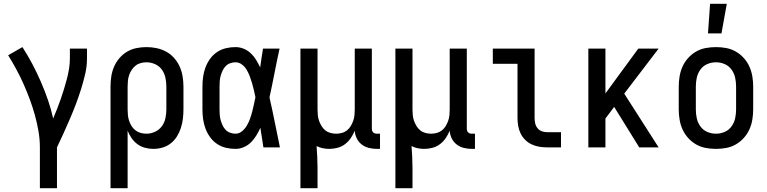

<svg xmlns="http://www.w3.org/2000/svg" viewBox="-20 -776 4040 1011"><path d="M190 215V0Q190 -43 182.5 -86Q175 -129 163.5 -170.5Q152 -212 137 -252.5Q122 -293 104.5 -332.5Q87 -372 66.5 -410Q46 -448 23 -485L98 -528Q126 -485 150 -439.5Q174 -394 194.5 -347Q215 -300 232 -251Q249 -202 260 -152Q271 -178 281 -203.5Q291 -229 300 -255Q309 -281 317 -307Q325 -333 332 -359.5Q339 -386 343.5 -413.5Q348 -441 348 -468V-520H438V-468Q438 -427 428.5 -386Q419 -345 406.5 -305.5Q394 -266 379.5 -227.5Q365 -189 348.5 -151Q332 -113 315 -75Q298 -37 280 0V215Z M562 215V-320Q562 -347 566 -373.5Q570 -400 580.5 -424.5Q591 -449 608.5 -469.5Q626 -490 648.5 -503.5Q671 -517 697.5 -522.5Q724 -528 751 -528Q778 -528 804.5 -522.5Q831 -517 855 -504Q879 -491 897 -470.5Q915 -450 926 -425.5Q937 -401 941.5 -374Q946 -347 946 -320V-200Q946 -175 943 -150.5Q940 -126 932.5 -102.5Q925 -79 912 -58Q899 -37 879.5 -21.5Q860 -6 836 1Q812 8 787 8Q765 8 743 2Q721 -4 703.5 -17Q686 -30 673 -48.5Q660 -67 652 -88V215ZM751 -72Q774 -72 796 -82Q818 -92 832 -111Q846 -130 851 -153.5Q856 -177 856 -200V-320Q856 -343 851 -366.5Q846 -390 832.5 -409Q819 -428 797 -438Q775 -448 751 -448Q736 -448 721 -444Q706 -440 694 -430.5Q682 -421 673.5 -408Q665 -395 660 -380.5Q655 -366 653.5 -350.5Q652 -335 652 -320V-200Q652 -185 653.5 -169.5Q655 -154 660 -139.5Q665 -125 673 -112Q681 -99 693.5 -89.5Q706 -80 721 -76Q736 -72 751 -72Z M1220 8Q1194 8 1169 2Q1144 -4 1122.5 -18.5Q1101 -33 1086 -54Q1071 -75 1062 -99Q1053 -123 1049.5 -148.5Q1046 -174 1046 -200V-320Q1046 -346 1049.5 -371.5Q1053 -397 1062 -421Q1071 -445 1086 -466Q1101 -487 1122.5 -501.5Q1144 -516 1169 -522Q1194 -528 1220 -528Q1242 -528 1263 -519.5Q1284 -511 1300.5 -495.5Q1317 -480 1328.5 -461Q1340 -442 1350 -421Q1353 -446 1357 -470.5Q1361 -495 1365 -520H1452Q1438 -456 1425.5 -391.5Q1413 -327 1399 -263Q1414 -198 1427 -132Q1440 -66 1454 0H1367Q1363 -26 1359 -52Q1355 -78 1351 -103Q1342 -83 1330 -63Q1318 -43 1302 -27Q1286 -11 1264.5 -1.5Q1243 8 1220 8ZM1220 -72Q1239 -72 1254.5 -85Q1270 -98 1280 -115Q1290 -132 1296.5 -150.5Q1303 -169 1308 -188Q1313 -207 1317 -226Q1321 -245 1325 -264Q1321 -282 1317 -300.5Q1313 -319 1307.5 -337.5Q1302 -356 1295.5 -373.5Q1289 -391 1279.5 -407.5Q1270 -424 1254.5 -436Q1239 -448 1220 -448Q1206 -448 1192 -443Q1178 -438 1168 -427.5Q1158 -417 1152 -404Q1146 -391 1142 -377Q1138 -363 1137 -348.5Q1136 -334 1136 -320V-200Q1136 -186 1137 -171.5Q1138 -157 1142 -143Q1146 -129 1152 -116Q1158 -103 1168 -92.5Q1178 -82 1192 -77Q1206 -72 1220 -72Z M1562 215V-520H1652V-200Q1652 -185 1653.5 -169.5Q1655 -154 1660 -140Q1665 -126 1673 -112.5Q1681 -99 1693 -89.5Q1705 -80 1720 -76Q1735 -72 1750 -72Q1765 -72 1780 -76Q1795 -80 1807 -89.5Q1819 -99 1827 -112.5Q1835 -126 1840 -140Q1845 -154 1846.5 -169.5Q1848 -185 1848 -200V-520H1938V-99Q1938 -93 1939.5 -88Q1941 -83 1945 -79Q1949 -75 1954 -73.5Q1959 -72 1965 -72H1981V8H1965Q1944 8 1923 3Q1902 -2 1885 -15Q1868 -28 1858.5 -47.5Q1849 -67 1848 -88Q1840 -68 1827.5 -49.5Q1815 -31 1797.5 -17.5Q1780 -4 1758 2Q1736 8 1714 8Q1697 8 1679.5 4.5Q1662 1 1647 -7Q1649 21 1650.5 50Q1652 79 1652 107V215Z M2062 215V-520H2152V-200Q2152 -185 2153.5 -169.5Q2155 -154 2160 -140Q2165 -126 2173 -112.5Q2181 -99 2193 -89.5Q2205 -80 2220 -76Q2235 -72 2250 -72Q2265 -72 2280 -76Q2295 -80 2307 -89.5Q2319 -99 2327 -112.5Q2335 -126 2340 -140Q2345 -154 2346.5 -169.5Q2348 -185 2348 -200V-520H2438V-99Q2438 -93 2439.5 -88Q2441 -83 2445 -79Q2449 -75 2454 -73.5Q2459 -72 2465 -72H2481V8H2465Q2444 8 2423 3Q2402 -2 2385 -15Q2368 -28 2358.5 -47.5Q2349 -67 2348 -88Q2340 -68 2327.5 -49.5Q2315 -31 2297.5 -17.5Q2280 -4 2258 2Q2236 8 2214 8Q2197 8 2179.5 4.5Q2162 1 2147 -7Q2149 21 2150.5 50Q2152 79 2152 107V215Z M2860 0Q2839 0 2818.5 -3.5Q2798 -7 2779 -16Q2760 -25 2745 -40Q2730 -55 2721 -74Q2712 -93 2708.5 -113.5Q2705 -134 2705 -155V-440H2575V-520H2795V-155Q2795 -141 2798 -127Q2801 -113 2810 -101.5Q2819 -90 2832.5 -85Q2846 -80 2860 -80H2934V0Z M3078 0V-520H3168V-284L3341 -520H3448L3267 -283L3448 0H3346L3214 -213L3168 -152V0Z M3750 8Q3723 8 3696 3Q3669 -2 3645.5 -15.5Q3622 -29 3603.5 -49.5Q3585 -70 3574 -94.5Q3563 -119 3558.5 -146Q3554 -173 3554 -200V-320Q3554 -347 3558.5 -374Q3563 -401 3574 -425.5Q3585 -450 3603.5 -470.5Q3622 -491 3645.5 -504.5Q3669 -518 3696 -523Q3723 -528 3750 -528Q3777 -528 3804 -523Q3831 -518 3854.5 -504.5Q3878 -491 3896.5 -470.5Q3915 -450 3926 -425.5Q3937 -401 3941.5 -374Q3946 -347 3946 -320V-200Q3946 -173 3941.5 -146Q3937 -119 3926 -94.5Q3915 -70 3896.5 -49.5Q3878 -29 3854.5 -15.5Q3831 -2 3804 3Q3777 8 3750 8ZM3750 -72Q3774 -72 3796 -81.5Q3818 -91 3832 -110.5Q3846 -130 3851 -153Q3856 -176 3856 -200V-320Q3856 -344 3851 -367Q3846 -390 3832 -409.5Q3818 -429 3796 -438.5Q3774 -448 3750 -448Q3726 -448 3704 -438.5Q3682 -429 3668 -409.5Q3654 -390 3649 -367Q3644 -344 3644 -320V-200Q3644 -176 3649 -153Q3654 -130 3668 -110.5Q3682 -91 3704 -81.5Q3726 -72 3750 -72ZM3708 -600 3719 -756H3807L3779 -600Z"/></svg>

Font: Iosevka Term Medium
Style: Regular
Weight: 500
Monospace: yes
Designer: Belleve Invis
Foundry: Belleve Invis
Version: Version 26.3.1